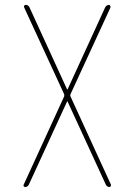

<svg xmlns="http://www.w3.org/2000/svg" viewBox="-20 -750 540 770"><path d="M81.1 0Q77.1 0 75.2 -2.9Q73.2 -5.9 75.2 -9.8L237.3 -363.3Q238.3 -368.2 237.3 -372.1L77.1 -719.7Q75.2 -723.6 77.1 -727.1Q79.1 -730.5 83 -730.5Q93.8 -730.5 98.6 -719.7L249 -391.6H250H251L401.4 -719.7Q406.2 -729.5 417 -730.5Q419.9 -730.5 421.9 -727.1Q423.8 -723.6 422.9 -719.7L262.7 -372.1Q260.7 -368.2 262.7 -363.3L424.8 -9.8Q425.8 -5.9 423.8 -2.9Q421.9 0 418.9 0Q409.2 0 404.3 -9.8L251 -342.8Q251 -343.8 250 -343.8Q249 -343.8 249 -342.8L95.7 -9.8Q90.8 0 81.1 0Z"/></svg>

Font: Rounded-X Mgen+ 1m thin
Style: Regular
Weight: 100
Designer: [Source Han Sans]
Ryoko NISHIZUKA  (kana & ideographs); Paul D. Hunt (Latin, Greek & Cyrillic); Wenlong ZHANG  (bopomofo
Version: Version 1.059.20150602